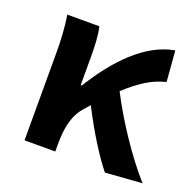

<svg xmlns="http://www.w3.org/2000/svg" viewBox="-107 -686 824 810"><g transform="rotate(20 304.5 -281.0)"><path d="M79 0H217V-32C217 -114 231 -169 271 -212C278 -220 285 -228 291 -235C342 -135 397 -47 444 12L609 0C532 -85 441 -222 385 -332C448 -390 499 -422 558 -436L547 -574C419 -552 311 -436 227 -300H222V-423C222 -475 220 -525 211 -560H67C77 -503 79 -437 79 -393Z"/></g></svg>

Font: Source Han Sans CN
Style: Bold
Weight: 700
Designer: Ryoko NISHIZUKA 西塚涼子 (kana, bopomofo & ideographs); Paul D. Hunt (Latin, Greek & Cyrillic); Sandoll Communications 산돌커뮤니
Foundry: Adobe
Version: Version 2.001;hotconv 1.0.107;makeotfexe 2.5.65593